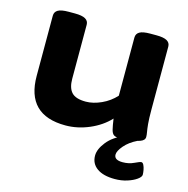

<svg xmlns="http://www.w3.org/2000/svg" viewBox="-106 -627 905 925"><g transform="rotate(15 346.5 -164.5)"><path d="M250 8Q55 8 55 -187V-487Q55 -506 71 -515.5Q87 -525 124 -525H155Q191 -525 207.5 -515.5Q224 -506 224 -487V-218Q224 -172 244.5 -150Q265 -128 315 -128Q352 -128 392.5 -146.5Q433 -165 462 -197V-487Q462 -506 478 -515.5Q494 -525 531 -525H562Q598 -525 614.5 -515.5Q631 -506 631 -487V-174Q631 -127 633.5 -101.5Q636 -76 638.5 -63Q641 -50 641 -39Q641 -22 618.5 -14Q596 -6 567 -3Q538 0 517 0Q498 0 489 -6.5Q480 -13 475.5 -31Q471 -49 466 -84Q427 -42 368.5 -17Q310 8 250 8ZM546 196Q489 196 457.5 173.5Q426 151 426 111Q426 79 455.5 42Q485 5 540 -17L605 -10Q566 9 543 36Q520 63 520 81Q520 108 562 108Q593 108 618 96Q643 84 650 84Q657 84 662 94Q667 104 669.5 117.5Q672 131 672 141Q672 152 654 165Q636 178 607.5 187Q579 196 546 196Z"/></g></svg>

Font: Asap Expanded ExtraBold
Style: Regular
Weight: 800
Width: 7
Designer: Pablo Cosgaya
Foundry: Omnibus-Type
Version: Version 3.001; ttfautohint (v1.8.4.7-5d5b)